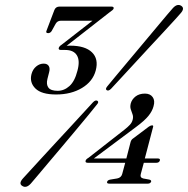

<svg xmlns="http://www.w3.org/2000/svg" viewBox="-20 -726 743 759"><path d="M496.5 -165.5Q499.5 -174.5 506 -178.5L568.5 -225.5Q576 -230.5 581 -230.5Q587.5 -230.5 585 -223.5L552.5 -99.5H604Q614 -99.5 612 -91.5Q609 -82.5 598 -82.5H548.5L536.5 -38Q532.5 -24 546 -20.5L570.5 -16Q579 -13.5 577.5 -8Q574.5 0 564 0H412.5Q401 0 403.5 -7.5Q405.5 -14 415.5 -16L443 -20.5Q459 -23.5 463 -38L475 -82.5H327Q316 -82.5 318.5 -91Q320.5 -97 329.5 -102L471.5 -213Q485 -223.5 493.5 -232.8Q502 -242 504.5 -253Q507.5 -264 504 -273.8Q500.5 -283.5 497 -293.8Q493.5 -304 497 -317.5Q501.5 -333.5 516 -344.8Q530.5 -356 553 -356Q573.5 -356 583.5 -342.2Q593.5 -328.5 587 -306Q582 -286.5 566.5 -267.5Q551 -248.5 516.5 -223L351 -99.5H479.5ZM419 -375Q409 -365 402 -369.5Q395 -373.5 404 -384.5Q414.5 -397.5 436.5 -423.8Q458.5 -450 486.2 -483.2Q514 -516.5 543 -551Q572 -585.5 597.5 -616.2Q623 -647 640.8 -667.8Q658.5 -688.5 663 -693.5Q680.5 -713 696.5 -703Q711.5 -693 694 -673.5Q690 -668.5 671.5 -648.2Q653 -628 625.8 -598.5Q598.5 -569 567.5 -535.8Q536.5 -502.5 507 -470.2Q477.5 -438 454 -412.8Q430.5 -387.5 419 -375ZM347.5 -321.5Q357.5 -332 365 -327.5Q372.5 -323 362.5 -312Q352.5 -299 331 -273Q309.5 -247 281.8 -213.8Q254 -180.5 224.5 -145.5Q195 -110.5 169 -79.8Q143 -49 125 -27.5Q107 -6 102 -0.5Q84 19.5 68 9Q52.5 -0.5 71 -21Q76 -26.5 95 -47.2Q114 -68 141.5 -98Q169 -128 200 -161.5Q231 -195 260.8 -227.2Q290.5 -259.5 313.5 -284.5Q336.5 -309.5 347.5 -321.5ZM358.5 -447.5Q347 -404 304 -378.2Q261 -352.5 202 -352.5Q144 -352.5 120 -376.2Q96 -400 104.5 -433Q109.5 -452 123 -463.2Q136.5 -474.5 152.5 -474.5Q167 -474.5 172.8 -465Q178.5 -455.5 174 -439.5L167.5 -414Q162 -392 171.5 -379.5Q181 -367 208 -367Q233.5 -367 254.5 -385.8Q275.5 -404.5 286 -446Q297 -486 284 -507.2Q271 -528.5 238 -528.5H221.5Q209.5 -528.5 212.5 -537Q214 -543 224 -549.5L345.5 -644H220Q207 -644 200 -632L184 -603Q178.5 -595 170.5 -595Q159.5 -595 164 -605L195 -686.5Q200.5 -700 215.5 -700H420Q431.5 -700 429 -691.5Q427 -686.5 414 -678L243.5 -545Q251 -545.5 257 -545.5Q316.5 -545.5 343.5 -519.2Q370.5 -493 358.5 -447.5Z"/></svg>

Font: Fraunces 72pt S000
Style: Italic
Weight: 400
Italic angle: -16°
Version: Version 1.000; ttfautohint (v1.8.3)